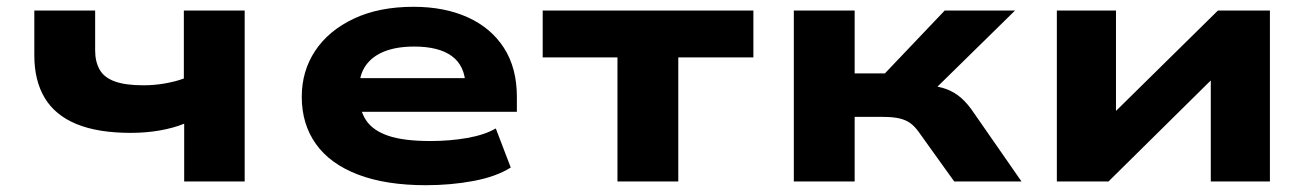

<svg xmlns="http://www.w3.org/2000/svg" viewBox="-20 -534 3857 565"><path d="M522 0V-170Q490 -157 449.5 -150Q409 -143 365 -143Q268 -143 205 -169Q142 -195 111.5 -246Q81 -297 81 -371V-503H260V-385Q260 -353 273 -329.5Q286 -306 317.5 -294.5Q349 -283 402 -283Q434 -283 465.5 -288.5Q497 -294 521 -303V-503H700V0Z M1233 11Q1115 11 1033 -20.5Q951 -52 909.5 -110.5Q868 -169 868 -249Q868 -325 907.5 -384.5Q947 -444 1021 -479Q1095 -514 1197 -514Q1288 -514 1356.5 -483Q1425 -452 1463 -393Q1501 -334 1501 -249V-205H1009V-304H1370L1350 -283Q1348 -341 1309.5 -369Q1271 -397 1199 -397Q1148 -397 1112 -383Q1076 -369 1056.5 -341.5Q1037 -314 1037 -273V-256Q1037 -211 1057 -180.5Q1077 -150 1122.5 -134.5Q1168 -119 1246 -119Q1304 -119 1355 -128Q1406 -137 1439 -156L1483 -41Q1440 -14 1373.5 -1.5Q1307 11 1233 11Z M1797 0V-365H1577V-503H2197V-365H1976V0Z M2316 0V-503H2495V-318H2584L2760 -503H2967L2703 -244L2698 -284Q2730 -282 2753.5 -275.5Q2777 -269 2797.5 -254.5Q2818 -240 2838 -213L2986 0H2788L2684 -145Q2672 -162 2659 -171.5Q2646 -181 2627 -185.5Q2608 -190 2579 -190H2495V0Z M3090 0V-503H3264V-181H3237L3564 -503H3717V0H3543V-324H3570L3242 0Z"/></svg>

Font: Nunito Sans 7pt Expanded ExtraBold
Style: Regular
Weight: 800
Width: 7
Designer: Vernon Adams
Foundry: Vernon Adams
Version: Version 3.101;gftools[0.9.27]